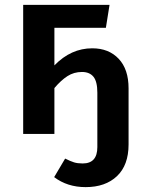

<svg xmlns="http://www.w3.org/2000/svg" viewBox="-20 -549 587 787"><path d="M507 -187V43Q507 128 459.5 173Q412 218 331 218Q256 218 202 177L247 101Q269 112 283.5 116.5Q298 121 319 121Q379 121 379 54V-169Q379 -215 363 -234.5Q347 -254 316 -254Q283 -254 256.5 -237Q230 -220 203 -188V0H75V-529H429L414 -435H203V-281Q271 -351 358 -351Q426 -351 466.5 -308Q507 -265 507 -187Z"/></svg>

Font: Fira Sans Medium
Style: Regular
Weight: 500
Designer: bBox Type GmbH & Carrois Corporate GbR & Edenspiekermann AG
Foundry: bBox Type GmbH & Carrois Corporate GbR & Edenspiekermann AG
Version: Version 4.301